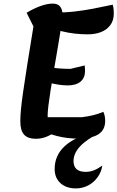

<svg xmlns="http://www.w3.org/2000/svg" viewBox="-20 -746 653 1068"><path d="M180 26Q135 26 114 3Q93 -20 93 -71Q93 -98 96.5 -136.5Q100 -175 108.5 -234Q117 -293 131 -382Q145 -471 166 -599L128 -675Q168 -699 205.5 -712.5Q243 -726 274 -726Q328 -726 328 -660Q328 -650 323.5 -619.5Q319 -589 312 -545.5Q305 -502 296 -450Q287 -398 278 -345Q269 -292 261.5 -244.5Q254 -197 249.5 -160.5Q245 -124 245 -105Q245 -74 255.5 -52.5Q266 -31 288 -14Q236 26 180 26ZM414 25Q354 25 296.5 10.5Q239 -4 192 -32L215 -94H435Q468 -98 497.5 -105Q527 -112 555 -124Q561 -109 563 -98Q565 -87 565 -73Q565 -24 528 0.5Q491 25 414 25ZM357 -271Q332 -271 306 -275Q280 -279 244 -288L260 -371Q287 -367 314.5 -365Q342 -363 372 -363L451 -382Q452 -375 452.5 -366.5Q453 -358 453 -351Q453 -313 428 -292Q403 -271 357 -271ZM468 -555Q433 -555 396.5 -559Q360 -563 324.5 -572Q289 -581 256 -593L276 -676Q343 -676 395 -682Q447 -688 497 -697.5Q547 -707 607 -720Q611 -706 612 -694Q613 -682 613 -671Q613 -632 593.5 -606Q574 -580 541.5 -567.5Q509 -555 468 -555ZM402 302Q348 302 316 272.5Q284 243 284 194Q284 118 341 66Q398 14 507 -10H539Q462 29 425.5 68Q389 107 389 150Q389 210 457 210Q480 210 502 201.5Q524 193 549 175Q544 210 523.5 239Q503 268 471.5 285Q440 302 402 302Z"/></svg>

Font: Lemonada Medium
Style: Regular
Weight: 500
Designer: Mohamed Gaber (Arabic), Eduardo Tunni (Latin)
Foundry: Kief Type Foundry
Version: Version 4.004; ttfautohint (v1.8.2)